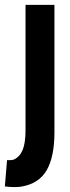

<svg xmlns="http://www.w3.org/2000/svg" viewBox="-61 -561 286 790"><path d="M163 -17Q163 84 131 139.5Q99 195 26 207Q-5 211 -41 206L-32 98Q-17 99 -5 96Q20 85 32 56.5Q44 28 44 -25V-541H163Z"/></svg>

Font: Georama Semi Condensed SemiBold
Style: Regular
Weight: 600
Width: 4
Designer: Jean-Baptiste Levee
Foundry: Production Type
Version: Version 1.000